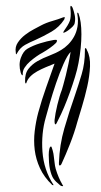

<svg xmlns="http://www.w3.org/2000/svg" viewBox="-20 -634 346 658"><path d="M236 -555Q235 -549 229 -543Q223 -537 216.5 -532Q210 -527 204 -524Q198 -521 197 -522Q196 -523 199.5 -528.5Q203 -534 207.5 -540.5Q212 -547 216 -555Q220 -563 221 -569Q224 -586 221 -607Q221 -614 223 -614Q225 -614 228 -609Q229 -606 230 -604Q233 -596 236 -582.5Q239 -569 236 -555ZM200 -567Q183 -541 156.5 -525.5Q130 -510 101 -497Q84 -490 66.5 -480.5Q49 -471 38 -451Q37 -448 36 -448Q34 -448 34 -455Q31 -473 41 -488Q51 -503 66 -514.5Q81 -526 96.5 -534Q112 -542 121 -547Q138 -556 159 -562Q180 -568 195 -574Q203 -577 202 -573Q201 -569 200 -567ZM175 -496Q176 -491 171 -486Q164 -479 151.5 -470Q139 -461 125 -453Q117 -449 105.5 -441Q94 -433 83 -423.5Q72 -414 64.5 -402.5Q57 -391 58 -379Q58 -374 55 -377Q53 -379 51 -385Q43 -413 51.5 -436Q60 -459 74 -467Q93 -478 117 -485.5Q141 -493 164 -497Q166 -497 170 -497.5Q174 -498 175 -496ZM278 -462Q290 -440 288.5 -406.5Q287 -373 279 -337.5Q271 -302 261 -269Q251 -236 245 -216Q235 -179 220 -141Q205 -103 192 -75Q189 -67 185 -67Q182 -67 182 -70.5Q182 -74 182 -77Q184 -137 200.5 -194Q217 -251 237 -308Q249 -343 260 -380Q271 -417 271 -460Q271 -463 271 -466Q271 -469 273 -469Q275 -469 276.5 -466Q278 -463 278 -462ZM137 -232Q121 -177 125.5 -114.5Q130 -52 163 -1Q165 2 159 0Q131 -27 117 -57.5Q103 -88 99 -120Q95 -152 99 -185Q103 -218 111 -248Q123 -292 138 -334Q153 -376 167 -416Q152 -410 136.5 -403.5Q121 -397 107.5 -389.5Q94 -382 84 -372Q74 -362 70 -349Q69 -347 67.5 -348.5Q66 -350 66 -355Q65 -382 77.5 -398Q90 -414 108.5 -424.5Q127 -435 149.5 -443.5Q172 -452 190 -463Q202 -470 213.5 -481.5Q225 -493 233.5 -508Q242 -523 245.5 -542.5Q249 -562 245 -586Q244 -591 246 -590.5Q248 -590 249 -588Q259 -562 259 -516.5Q259 -471 249 -418Q245 -396 237 -370Q229 -344 219.5 -317.5Q210 -291 199.5 -266Q189 -241 179 -222Q177 -219 174.5 -213Q172 -207 170 -208Q167 -209 167 -215.5Q167 -222 167 -223Q168 -233 170.5 -246.5Q173 -260 176.5 -274.5Q180 -289 184 -302.5Q188 -316 192 -326Q193 -330 197 -343.5Q201 -357 205.5 -375.5Q210 -394 214.5 -415Q219 -436 222 -456Q211 -445 197.5 -414.5Q184 -384 172 -348.5Q160 -313 150.5 -280Q141 -247 137 -232ZM195 4Q189 4 185 0Q171 -11 163.5 -21.5Q156 -32 151 -55Q149 -64 148 -77.5Q147 -91 147 -103Q147 -115 149 -123.5Q151 -132 155 -132Q156 -132 157.5 -128Q159 -124 160.5 -118.5Q162 -113 163 -108Q164 -103 164 -101Q166 -88 167 -77Q168 -66 171 -55Q180 -25 194 -1Q195 0 196 2Q197 4 195 4Z"/></svg>

Font: mr_AkronimG
Style: Regular
Weight: 400
Version: Version 1.002 April 14, 2020